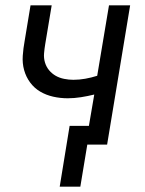

<svg xmlns="http://www.w3.org/2000/svg" viewBox="-20 -540 540 717"><path d="M203 157 240 -70H312L332 -187Q308 -181 282.5 -177Q257 -173 233 -173Q205 -173 178.5 -179Q152 -185 130 -198Q108 -211 92.5 -232Q77 -253 70 -278.5Q63 -304 65 -332Q67 -360 72 -387L94 -520H173L149 -376Q146 -358 144.5 -340.5Q143 -323 148 -306.5Q153 -290 163.5 -277.5Q174 -265 188 -257Q202 -249 219.5 -245.5Q237 -242 254 -242Q276 -242 298.5 -246Q321 -250 343 -257L387 -520H466L380 0H306L280 157Z"/></svg>

Font: Iosevka Algr
Style: Italic
Weight: 400
Italic angle: -9°
Monospace: yes
Designer: Belleve Invis
Foundry: Belleve Invis
Version: Version 26.0.2; ttfautohint (v1.8.3)